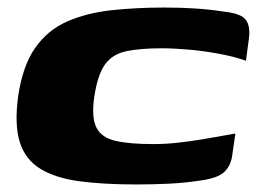

<svg xmlns="http://www.w3.org/2000/svg" viewBox="-20 -483 681 509"><path d="M28 -227Q40 -309 73.5 -356.5Q107 -404 159 -426.5Q211 -449 276.5 -456Q342 -463 415 -463Q459 -463 497.5 -460.5Q536 -458 575 -452Q620 -447 632 -430Q644 -413 640 -382L632 -322Q601 -333 560.5 -340.5Q520 -348 480 -351.5Q440 -355 409 -355Q353 -355 316 -347.5Q279 -340 259 -313Q239 -286 230 -227Q222 -172 235.5 -145Q249 -118 286.5 -109.5Q324 -101 387 -101Q417 -101 450 -104.5Q483 -108 521.5 -114.5Q560 -121 604 -129L596 -74Q593 -45 575 -27.5Q557 -10 508 -4Q469 2 426.5 4Q384 6 341 6Q254 6 190.5 -2.5Q127 -11 87 -35.5Q47 -60 32.5 -106Q18 -152 28 -227Z"/></svg>

Font: Genos Thin ExtraBold
Style: Italic
Weight: 800
Italic angle: -8°
Version: Version 1.010